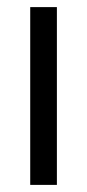

<svg xmlns="http://www.w3.org/2000/svg" viewBox="-20 -520 245 540"><path d="M65 0V-500H140V0Z"/></svg>

Font: Questrial
Style: Regular
Weight: 400
Designer: Joe Prince
Foundry: Joe Prince
Version: Version 1.002